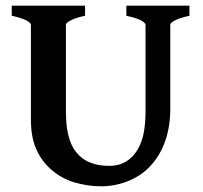

<svg xmlns="http://www.w3.org/2000/svg" viewBox="-20 -635 708 670"><path d="M641.1 -580.1Q606 -572.3 590.8 -564Q573.7 -555.2 574.2 -548.8V-255.9Q574.2 -192.9 556.2 -142.1Q539.1 -93.3 505.9 -57.1Q475.1 -22.9 429 -3.9Q382.8 15.1 333 15.1Q285.2 15.1 237.8 1Q194.8 -12.2 160.2 -42Q126 -70.8 106.9 -113.8Q87.9 -155.8 87.9 -216.8V-548.8Q87.9 -554.7 71.8 -564Q56.6 -571.8 21 -580.1V-615.2H276.9V-580.1Q241.7 -572.3 227.1 -564Q210 -555.2 210 -548.8V-249Q210 -198.2 217.8 -166Q226.6 -127.9 245.1 -105Q263.2 -81.1 292 -68.8Q322.8 -55.7 362.8 -56.2Q395 -56.2 420.9 -71.8Q444.8 -86.9 460 -112.8Q476.1 -140.6 481.9 -172.9Q487.8 -208 487.8 -243.2V-548.8Q487.8 -554.7 472.2 -564Q457 -571.8 420.9 -580.1V-615.2H641.1Z"/></svg>

Font: Gentium Basic
Style: Bold
Weight: 700
Designer: J. Victor Gaultney and Annie Olsen
Foundry: SIL International
Version: Version 1.100